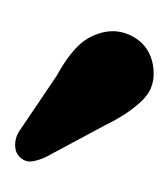

<svg xmlns="http://www.w3.org/2000/svg" viewBox="-4 -730 230 263"><g transform="rotate(90 111.5 -598.0)"><path d="M151 -626.5 194.5 -545.5Q199 -536 200.5 -526.8Q202 -517.5 195 -510Q189 -503.5 179 -503.2Q169 -503 160.5 -508L83.5 -560Q55.5 -575.5 41.2 -590.8Q27 -606 23 -627.5Q19.5 -649 31.8 -668.2Q44 -687.5 68.5 -692Q97.5 -697 116.2 -678.2Q135 -659.5 151 -626.5Z"/></g></svg>

Font: Fraunces 72pt SuperSoft SemiBold
Style: Regular
Weight: 600
Version: Version 1.000;[b76b70a41]